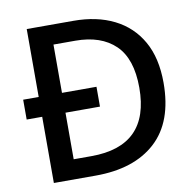

<svg xmlns="http://www.w3.org/2000/svg" viewBox="-80 -795 892 877"><g transform="rotate(-10 366.5 -357.0)"><path d="M316 -714Q425 -714 505 -674Q585 -634 629 -556.5Q673 -479 673 -364Q673 -183 573 -91.5Q473 0 294 0H100V-307H28V-399H100V-714ZM309 -623H208V-399H368V-307H208V-91H290Q560 -91 560 -361Q560 -496 494 -559.5Q428 -623 309 -623Z"/></g></svg>

Font: Noto Sans Ethiopic Medium
Style: Regular
Weight: 500
Designer: Monotype Design Team
Foundry: Monotype Imaging Inc.
Version: Version 2.102; ttfautohint (v1.8.4.7-5d5b)